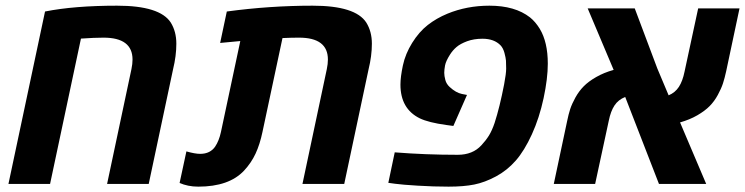

<svg xmlns="http://www.w3.org/2000/svg" viewBox="-20 -660 2674 689"><path d="M592.8 -579.1Q612.8 -546.9 612.8 -503.2Q612.8 -459.5 601.1 -411.6L513.7 0H364.3L451.7 -412.1Q455.6 -430.7 455.6 -446.3Q455.6 -524.9 351.6 -524.9Q318.4 -524.9 270.5 -521.5L159.7 0H10.3L141.6 -618.7Q246.6 -639.6 400.1 -639.6Q553.7 -639.6 592.8 -579.1Z M1294.4 -579.1Q1314.5 -546.9 1314.5 -503.2Q1314.5 -459.5 1302.7 -411.6L1215.3 0H1065.4L1152.8 -412.1Q1156.7 -430.7 1156.7 -446.3Q1156.7 -524.9 1053.2 -524.9Q1025.9 -524.9 993.7 -523.4L921.9 -186.5Q912.6 -142.1 897.2 -108.9Q881.8 -75.7 856 -47.9Q802.2 9.8 691.4 9.8Q672.4 9.8 655.5 6.3Q638.7 2.9 624.5 -3.4L648.9 -116.7Q679.7 -107.9 698.2 -107.9Q716.8 -107.9 730.2 -114.7Q743.7 -121.6 752 -133.8Q766.1 -154.8 772.9 -186.5L842.3 -512.7L770 -505.9L793.9 -618.7Q948.2 -639.6 1101.8 -639.6Q1255.4 -639.6 1294.4 -579.1Z M1417 -356.4Q1417 -383.8 1425.8 -425.3Q1434.6 -466.8 1459.2 -506.3Q1483.9 -545.9 1515.1 -570.3Q1546.4 -594.7 1585.4 -610.8Q1655.3 -639.6 1736.3 -639.6Q1828.1 -639.6 1881.8 -597.7Q1901.4 -582 1917 -556.6Q1945.8 -508.8 1945.8 -431.6Q1945.8 -378.4 1930.7 -307.6Q1915.5 -236.8 1888.7 -178Q1861.8 -119.1 1830.8 -83.7Q1799.8 -48.3 1759.8 -26.9Q1719.7 -5.4 1681.9 2.2Q1644 9.8 1589.8 9.8Q1535.6 9.8 1479.5 6.3Q1423.3 2.9 1398.4 -0.5L1373.5 -3.9L1396.5 -113.3Q1506.8 -104.5 1622.6 -104.5Q1676.3 -104.5 1707.5 -138.7Q1723.1 -155.3 1734.4 -173.3Q1745.6 -191.4 1754.9 -218.8Q1773.4 -275.9 1789.1 -357.4Q1796.4 -396 1796.4 -414.1Q1796.4 -432.1 1795.7 -442.4Q1794.9 -452.6 1790.3 -470Q1785.6 -487.3 1776.4 -497.1Q1753.4 -521 1711.4 -521Q1680.7 -521 1656.2 -512Q1631.8 -502.9 1618.2 -491.2Q1604.5 -479.5 1594.7 -463.9Q1580.1 -440.9 1577.1 -425.3Q1574.2 -409.7 1574.2 -398.7Q1574.2 -387.7 1578.1 -373Q1582 -358.4 1593.8 -347.7Q1616.2 -327.1 1637.7 -322.8L1655.8 -319.3L1606.9 -208L1582 -211.4Q1517.6 -220.2 1486.3 -235.4Q1417 -269.5 1417 -356.4Z M2633.8 -629.9 2585.9 -404.3Q2580.6 -379.9 2574.5 -361.1Q2568.4 -342.3 2555.9 -319.3Q2543.5 -296.4 2526.6 -279.3Q2509.8 -262.2 2482.4 -246.3Q2455.1 -230.5 2420.4 -220.7L2514.2 0H2344.7L2223.6 -312Q2198.7 -302.2 2185.1 -281.5Q2171.4 -260.7 2164.6 -226.6L2115.7 0H1967.3L2015.1 -225.1Q2020 -249.5 2026.1 -268.3Q2032.2 -287.1 2044.9 -310.1Q2057.6 -333 2074.7 -350.3Q2091.8 -367.7 2119.4 -383.5Q2147 -399.4 2182.1 -409.2L2088.9 -629.9H2257.8L2338.9 -414.1L2379.4 -317.9Q2402.8 -327.6 2416.3 -348.4Q2429.7 -369.1 2436.5 -402.8L2485.4 -629.9Z"/></svg>

Font: Open Sans Hebrew
Style: Bold Italic
Weight: 700
Italic angle: -12°
Foundry: Ascender Corporation, Yanek Iontef
Version: Version 2.001;PS 002.001;hotconv 1.0.70;makeotf.lib2.5.58329